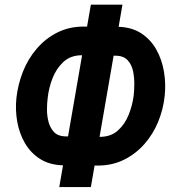

<svg xmlns="http://www.w3.org/2000/svg" viewBox="-20 -760 741 810"><path d="M333 -647.9 479.5 -647Q537.1 -645 576.9 -618.7Q616.7 -592.3 640.1 -549.8Q663.6 -507.3 671.9 -456.8Q680.2 -406.2 674.8 -355.5Q668.9 -298.8 647.2 -246.1Q625.5 -193.4 588.9 -151.9Q552.2 -110.4 502.7 -85.9Q453.1 -61.5 392.1 -61.5L246.6 -62.5Q189 -64 149.2 -89.4Q109.4 -114.7 85.4 -155.8Q61.5 -196.8 52.7 -246.6Q43.9 -296.4 49.3 -347.2Q55.7 -404.3 76.9 -458Q98.1 -511.7 134.8 -554.4Q171.4 -597.2 221.4 -622.6Q271.5 -647.9 333 -647.9ZM325.7 -526.9Q277.8 -526.9 247.6 -498.8Q217.3 -470.7 201.4 -429.4Q185.5 -388.2 181.2 -346.7Q178.2 -324.7 178.2 -297.6Q178.2 -270.5 184.8 -245.6Q191.4 -220.7 207.5 -203.4Q223.6 -186 253.4 -184.6L400.4 -182.6Q447.3 -182.6 477.1 -209.2Q506.8 -235.8 522.7 -275.6Q538.6 -315.4 543.9 -356Q546.4 -377 546.6 -405Q546.9 -433.1 541.3 -460Q535.6 -486.8 519.3 -505.1Q502.9 -523.4 473.6 -524.9ZM496.6 -740.2 363.3 29.3H230L363.3 -740.2Z"/></svg>

Font: Roboto Condensed
Style: Bold Italic
Weight: 700
Italic angle: -12°
Designer: Christian Robertson
Foundry: Google
Version: Version 3.0